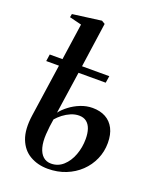

<svg xmlns="http://www.w3.org/2000/svg" viewBox="-150 -893 811 992"><g transform="rotate(20 256.0 -396.5)"><path d="M180.5 -278Q196 -298.5 221.8 -318.2Q247.5 -338 279.8 -351Q312 -364 346 -364Q387.5 -364 417.8 -347.5Q448 -331 464.5 -299Q481 -267 481 -220Q481 -172.5 462.5 -130.5Q444 -88.5 410.8 -56.8Q377.5 -25 332.5 -7Q287.5 11 234 11Q178.5 11 135.8 -13.8Q93 -38.5 73.2 -89.8Q53.5 -141 65 -221L107 -509.5H37L42.5 -547.5H112.5L141.5 -748L75 -764.5L78.5 -783L236.5 -804L255 -793L220 -547.5H370L364 -509.5H214.5ZM294 -303Q271.5 -303 249.5 -293.8Q227.5 -284.5 208.2 -269.8Q189 -255 175.5 -239Q172 -220 169.5 -198Q167 -176 165.5 -154Q163 -112 171 -82Q179 -52 196.8 -36Q214.5 -20 241 -20Q279 -20 307.2 -45.5Q335.5 -71 351 -112.5Q366.5 -154 366.5 -200.5Q366.5 -231.5 358.8 -254.5Q351 -277.5 335 -290.2Q319 -303 294 -303Z"/></g></svg>

Font: Merriweather 120pt Medium
Style: Italic
Weight: 500
Italic angle: -7.8°
Version: Version 2.101